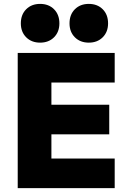

<svg xmlns="http://www.w3.org/2000/svg" viewBox="-20 -966 659 986"><path d="M337 -846Q337 -891 364.5 -918.5Q392 -946 436 -946Q480 -946 507.5 -918.5Q535 -891 535 -846Q535 -802 507.5 -774.5Q480 -747 436 -747Q392 -747 364.5 -774.5Q337 -802 337 -846ZM87 -846Q87 -891 114.5 -918.5Q142 -946 186 -946Q230 -946 257.5 -918.5Q285 -891 285 -846Q285 -802 257.5 -774.5Q230 -747 186 -747Q142 -747 114.5 -774.5Q87 -802 87 -846ZM71 0V-694H569V-542H244V-428H541V-276H244V-152H569V0Z"/></svg>

Font: Cantarell Extra Bold
Style: Regular
Weight: 800
Designer: Dave Crossland, Nikolaus Waxweiler, Florian Fecher, Jacques Le Bailly, Eben Sorkin, Alexei Vanyashin, Alexios Zavras, Em
Version: Version 0.303